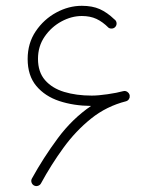

<svg xmlns="http://www.w3.org/2000/svg" viewBox="-20 -623 534 661"><path d="M96.2 15.1Q90.3 11.2 88.4 4.6Q86.4 -2 89.8 -8.3Q129.4 -80.1 179 -147Q228.5 -213.9 293.5 -258.3Q233.9 -258.8 184.3 -275.1Q134.8 -291.5 105 -327.1Q75.2 -362.8 75.2 -419.9Q75.2 -474.1 103 -515.4Q130.9 -556.6 173.6 -579.8Q216.3 -603 261.7 -603Q297.9 -603 323.5 -591.6Q349.1 -580.1 373.5 -556.6Q379.9 -552.2 381.1 -545.2Q382.3 -538.1 378.4 -532.2Q374 -525.9 366.7 -524.9Q359.4 -523.9 354 -527.3Q333.5 -547.9 312 -557.9Q290.5 -567.9 261.7 -567.9Q226.1 -567.9 191.4 -549.1Q156.7 -530.3 133.8 -497.1Q110.8 -463.9 110.8 -420.4Q110.8 -375 135 -347.2Q159.2 -319.3 200.9 -306.6Q242.7 -293.9 295.9 -293.9Q318.4 -293.9 350.3 -298.6Q382.3 -303.2 403.8 -309.1Q414.1 -312 421.9 -303.7Q421.9 -303.7 421.9 -303.2Q422.4 -303.2 422.9 -302.7Q424.8 -300.3 425.8 -297.4Q427.2 -293.5 426.3 -289.6Q426.3 -288.1 426.3 -287.6Q426.3 -287.6 426.3 -287.1Q425.8 -286.1 425.3 -285.2Q425.3 -285.2 425.3 -284.7Q424.8 -284.2 424.8 -283.7Q424.3 -282.7 423.8 -282.2Q423.8 -282.2 423.8 -281.7Q420.4 -276.4 414.1 -274.4Q346.7 -257.3 293.7 -214.8Q240.7 -172.4 198.5 -114.3Q156.2 -56.2 121.1 8.3Q117.7 14.6 110.4 16.8Q103 19 96.2 15.1Z"/></svg>

Font: Mikhak-DS2-FD ExtraLight
Style: Regular
Weight: 200
Designer: Amin Abedi
Version: Version 3.2